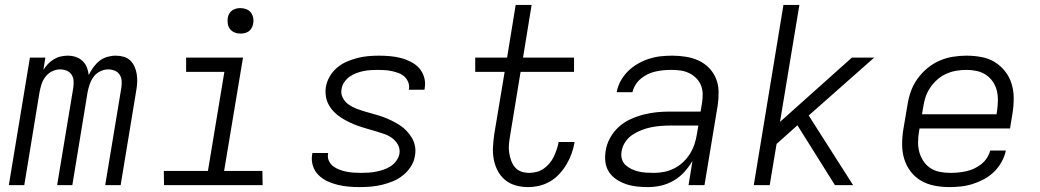

<svg xmlns="http://www.w3.org/2000/svg" viewBox="-20 -755 4240 783"><path d="M16 0 102 -520H165L157 -470Q165 -483 175.5 -494Q186 -505 199 -513Q212 -521 227 -524.5Q242 -528 256 -528Q273 -528 288.5 -523Q304 -518 316 -507Q328 -496 334 -481Q340 -466 342 -449Q350 -466 361 -481Q372 -496 386 -507Q400 -518 417.5 -523Q435 -528 452 -528Q469 -528 484.5 -523.5Q500 -519 511 -508.5Q522 -498 528.5 -483.5Q535 -469 537.5 -453.5Q540 -438 539.5 -421.5Q539 -405 536 -388L472 0H409L475 -398Q477 -412 476 -426Q475 -440 467.5 -451Q460 -462 447.5 -467Q435 -472 421 -472Q405 -472 388.5 -464Q372 -456 361.5 -441.5Q351 -427 345.5 -410.5Q340 -394 337 -378L275 0H213L279 -398Q281 -412 280 -426Q279 -440 271.5 -451Q264 -462 251.5 -467Q239 -472 225 -472Q208 -472 192 -464Q176 -456 165 -441.5Q154 -427 149 -410.5Q144 -394 141 -378L79 0Z M1051 0H649L648 -58H828L895 -462H739V-520H971L894 -58H1050ZM961 -618Q948 -618 937 -622.5Q926 -627 918.5 -636Q911 -645 909 -657.5Q907 -670 909 -683Q910 -691 915 -699.5Q920 -708 927.5 -713Q935 -718 943.5 -720Q952 -722 960 -722Q973 -722 984.5 -717.5Q996 -713 1003 -704Q1010 -695 1012.5 -682.5Q1015 -670 1012 -657Q1011 -649 1006 -640.5Q1001 -632 994 -627Q987 -622 978 -620Q969 -618 961 -618Z M1448 8Q1425 8 1401.5 6Q1378 4 1356 -1.5Q1334 -7 1314 -16.5Q1294 -26 1278.5 -41.5Q1263 -57 1256 -79Q1249 -101 1253 -125L1254 -131H1318V-128Q1315 -112 1321.5 -98.5Q1328 -85 1339.5 -76.5Q1351 -68 1364.5 -63Q1378 -58 1392.5 -55Q1407 -52 1422.5 -51Q1438 -50 1453 -50Q1468 -50 1483.5 -51Q1499 -52 1514 -55Q1529 -58 1544 -63Q1559 -68 1573 -77Q1587 -86 1596.5 -99.5Q1606 -113 1609 -128Q1612 -148 1603 -164.5Q1594 -181 1579 -192Q1564 -203 1546 -209Q1528 -215 1510 -220.5Q1492 -226 1474 -231Q1456 -236 1438 -242.5Q1420 -249 1403.5 -257Q1387 -265 1371.5 -275Q1356 -285 1343 -298Q1330 -311 1321 -327Q1312 -343 1309 -362Q1306 -381 1309 -401Q1313 -423 1324.5 -443Q1336 -463 1354 -478.5Q1372 -494 1394 -503.5Q1416 -513 1437.5 -518.5Q1459 -524 1481 -526Q1503 -528 1525 -528Q1548 -528 1570.5 -526Q1593 -524 1614.5 -518.5Q1636 -513 1655.5 -503Q1675 -493 1689 -477.5Q1703 -462 1709.5 -440.5Q1716 -419 1712 -396L1711 -389H1647L1648 -393Q1650 -407 1644.5 -420.5Q1639 -434 1629 -443Q1619 -452 1605.5 -457Q1592 -462 1578 -465Q1564 -468 1549.5 -469Q1535 -470 1521 -470Q1506 -470 1491 -469Q1476 -468 1461.5 -465Q1447 -462 1432.5 -456.5Q1418 -451 1405.5 -442Q1393 -433 1384 -420Q1375 -407 1373 -392Q1369 -373 1378 -356Q1387 -339 1402 -328.5Q1417 -318 1434.5 -311.5Q1452 -305 1470.5 -299.5Q1489 -294 1507.5 -289Q1526 -284 1543.5 -277.5Q1561 -271 1577.5 -263Q1594 -255 1609.5 -245Q1625 -235 1637.5 -222Q1650 -209 1659.5 -193Q1669 -177 1672.5 -158Q1676 -139 1672 -119Q1669 -97 1656 -76.5Q1643 -56 1624 -40.5Q1605 -25 1583 -16Q1561 -7 1538.5 -1.5Q1516 4 1493.5 6Q1471 8 1448 8Z M2133 8Q2107 8 2082.5 1Q2058 -6 2039.5 -21.5Q2021 -37 2009.5 -59Q1998 -81 1993.5 -106Q1989 -131 1990.5 -157Q1992 -183 1996 -210L2038 -462H1918V-520H2048L2083 -735H2148L2113 -520H2321V-462H2103L2060 -200Q2057 -183 2055.5 -166Q2054 -149 2056.5 -132.5Q2059 -116 2064.5 -100.5Q2070 -85 2080 -73Q2090 -61 2105.5 -55.5Q2121 -50 2139 -50Q2153 -50 2168.5 -54Q2184 -58 2197 -67Q2210 -76 2221 -89Q2232 -102 2238.5 -116Q2245 -130 2250 -144.5Q2255 -159 2258 -174V-176H2323V-174Q2319 -151 2311 -128.5Q2303 -106 2290.5 -85Q2278 -64 2261.5 -46Q2245 -28 2224 -15.5Q2203 -3 2179.5 2.5Q2156 8 2133 8Z M2622 8Q2599 8 2576.5 5.5Q2554 3 2533.5 -4Q2513 -11 2494.5 -23Q2476 -35 2464 -53Q2452 -71 2449 -93.5Q2446 -116 2450 -140Q2454 -167 2468 -192.5Q2482 -218 2503.5 -237.5Q2525 -257 2551.5 -269Q2578 -281 2605.5 -288Q2633 -295 2660 -297.5Q2687 -300 2714 -300H2837L2843 -335Q2846 -354 2845.5 -373Q2845 -392 2838 -408.5Q2831 -425 2818 -437.5Q2805 -450 2789 -457.5Q2773 -465 2755 -467.5Q2737 -470 2718 -470Q2702 -470 2686 -468.5Q2670 -467 2654 -463.5Q2638 -460 2623 -453Q2608 -446 2594.5 -435Q2581 -424 2572 -409.5Q2563 -395 2559 -379H2495Q2499 -403 2511.5 -425.5Q2524 -448 2542 -465.5Q2560 -483 2582 -495.5Q2604 -508 2627.5 -515.5Q2651 -523 2674.5 -525.5Q2698 -528 2722 -528Q2750 -528 2777.5 -523.5Q2805 -519 2829 -508Q2853 -497 2871.5 -478Q2890 -459 2900 -434.5Q2910 -410 2910.5 -382Q2911 -354 2907 -326L2853 0H2788L2804 -99Q2790 -75 2770.5 -53.5Q2751 -32 2726.5 -18Q2702 -4 2675.5 2Q2649 8 2622 8ZM2647 -50Q2667 -50 2688 -54Q2709 -58 2729 -68Q2749 -78 2765.5 -93.5Q2782 -109 2793.5 -127.5Q2805 -146 2812 -166.5Q2819 -187 2822 -208L2828 -243H2714Q2695 -243 2675 -241.5Q2655 -240 2635.5 -236Q2616 -232 2596.5 -224.5Q2577 -217 2559.5 -205.5Q2542 -194 2530 -176Q2518 -158 2515 -138Q2512 -122 2516 -107Q2520 -92 2531 -82Q2542 -72 2555.5 -65.5Q2569 -59 2584 -55.5Q2599 -52 2615 -51Q2631 -50 2647 -50Z M3054 0 3175 -735H3240L3161 -258L3454 -520H3545L3278 -284L3459 0H3385L3232 -244L3147 -168L3119 0Z M3851 8Q3820 8 3790 2Q3760 -4 3735.5 -18.5Q3711 -33 3693.5 -56Q3676 -79 3667.5 -107Q3659 -135 3659 -166Q3659 -197 3664 -228L3681 -328Q3685 -355 3694.5 -382Q3704 -409 3721.5 -433.5Q3739 -458 3762 -477Q3785 -496 3811.5 -507.5Q3838 -519 3866 -523.5Q3894 -528 3921 -528Q3952 -528 3982 -522.5Q4012 -517 4036.5 -502Q4061 -487 4079 -464Q4097 -441 4105.5 -413Q4114 -385 4114 -354Q4114 -323 4109 -292L4099 -231H3730L3728 -219Q3724 -197 3724 -175Q3724 -153 3729.5 -133.5Q3735 -114 3746.5 -97Q3758 -80 3775 -69Q3792 -58 3813 -54Q3834 -50 3856 -50Q3872 -50 3887.5 -51.5Q3903 -53 3919.5 -56.5Q3936 -60 3951.5 -67Q3967 -74 3981 -85Q3995 -96 4004.5 -110.5Q4014 -125 4018 -141H4082Q4077 -117 4064.5 -94.5Q4052 -72 4033.5 -54Q4015 -36 3992.5 -24Q3970 -12 3946 -4.5Q3922 3 3898 5.5Q3874 8 3851 8ZM3740 -289H4044L4046 -301Q4049 -323 4049.5 -344.5Q4050 -366 4045 -386Q4040 -406 4028.5 -422.5Q4017 -439 4000.5 -450Q3984 -461 3963.5 -465.5Q3943 -470 3922 -470Q3901 -470 3880 -466.5Q3859 -463 3839 -454Q3819 -445 3802.5 -430.5Q3786 -416 3773.5 -397.5Q3761 -379 3754.5 -359Q3748 -339 3745 -319Z"/></svg>

Font: Iosevka Light Extended Oblique
Style: Regular
Weight: 300
Width: 7
Italic angle: -9°
Monospace: yes
Designer: Belleve Invis
Foundry: Belleve Invis
Version: Version 32.5.0; ttfautohint (v1.8.4)